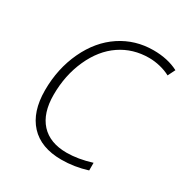

<svg xmlns="http://www.w3.org/2000/svg" viewBox="-169 -857 958 1000"><g transform="rotate(30 309.5 -357.0)"><path d="M469.2 -678.2Q373 -678.2 297.6 -627.2Q222.2 -576.2 178 -478.5Q133.8 -380.9 133.8 -263.2Q133.8 -153.3 187.7 -94.2Q241.7 -35.2 342.8 -35.2Q411.1 -35.2 491.2 -60.1V-14.2Q415 9.8 336.9 9.8Q213.9 9.8 148.4 -61Q83 -131.8 83 -261.2Q83 -391.1 134 -499.5Q185.1 -607.9 272.9 -666Q360.8 -724.1 469.2 -724.1Q555.7 -724.1 619.1 -690.9L597.2 -647Q570.3 -661.6 536.4 -669.9Q502.4 -678.2 469.2 -678.2Z"/></g></svg>

Font: TypoPRO Open Sans
Style: Italic
Weight: 300
Italic angle: -12°
Foundry: Ascender Corporation
Version: Version 1.10